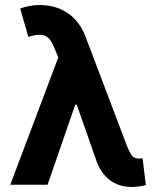

<svg xmlns="http://www.w3.org/2000/svg" viewBox="-20 -737 623 766"><path d="M367.6 -87.2 276.5 -347.2 220.2 -488.9 199.8 -538.7Q187.8 -569.8 175.2 -583.2Q162.7 -596.6 144.1 -598.1Q125.4 -599.6 93 -590.2L60.5 -703.2Q79.6 -709.8 98.5 -713.3Q117.4 -716.8 138.2 -716.8Q204.1 -716.8 251.7 -683.7Q299.3 -650.6 322.5 -587.4L484.9 -159.1Q493.6 -137.6 499.7 -126.5Q505.7 -115.3 513.8 -109.7Q521.9 -104.2 533.6 -104.2Q540.1 -104.6 548.8 -105.7L561.9 1.3Q552.1 4.3 535.5 6.6Q518.9 8.9 504.6 8.9Q472.8 8.9 446.5 -2.1Q420.2 -13.1 400.3 -34.6Q380.5 -56.1 367.6 -87.2ZM231.3 -557.5 321.2 -319.2H280.2L169.8 0H21Z"/></svg>

Font: WEMIX Pretendard Variable
Style: Regular
Weight: 400
Designer: Base glyphs from Inter by Rasmus Andersson; Hangeul glyphs from Noto Sans CJK(Source Han Sans) by Jang Soo-young and Kan
Foundry: Kil Hyung-jin
Version: Version 1.000;Glyphs 3.2 (3208)